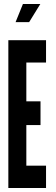

<svg xmlns="http://www.w3.org/2000/svg" viewBox="-20 -935 278 955"><path d="M21.5 0H209V-111H111V-313H181.5V-431H111V-624H209V-735H21.5ZM57.5 -825H125L180.5 -915H94Z"/></svg>

Font: League Gothic SemiCondensed
Style: Regular
Weight: 400
Width: 4
Designer: The League of Moveable Type
Version: Version 1.600; ttfautohint (v1.8.3)